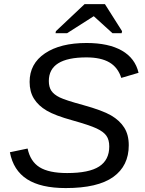

<svg xmlns="http://www.w3.org/2000/svg" viewBox="-20 -908 707 937"><path d="M300.8 9.8Q179.2 9.8 112.1 -33.4Q44.9 -76.7 28.3 -165L114.7 -183.1Q127.9 -120.1 173.3 -91.8Q218.8 -63.5 307.6 -63.5Q414.6 -63.5 463.9 -95.5Q513.2 -127.4 513.2 -193.4Q513.2 -226.1 499 -245.8Q484.9 -265.6 450.7 -281.5Q416.5 -297.4 333 -320.8Q249.5 -343.8 208.3 -367.9Q167 -392.1 145.8 -426.3Q124.5 -460.4 124.5 -508.3Q124.5 -597.2 199.5 -647.7Q274.4 -698.2 402.3 -698.2Q509.8 -698.2 574.7 -661.1Q639.6 -624 656.2 -552.7L571.8 -527.8Q555.7 -579.1 513.9 -603.5Q472.2 -627.9 401.9 -627.9Q218.3 -627.9 218.3 -512.7Q218.3 -483.4 230.7 -464.8Q243.2 -446.3 271.7 -432.4Q300.3 -418.5 385.3 -395.5Q480.5 -369.1 522.2 -344.7Q564 -320.3 586.2 -285.4Q608.4 -250.5 608.4 -199.2Q608.4 -98.6 532.7 -44.4Q457 9.8 300.8 9.8ZM575.7 -755.9 573.7 -746.1H528.8L438 -828.6H437L307.6 -746.1H251L252.9 -755.9L392.6 -887.7H492.2Z"/></svg>

Font: Liberation Sans
Style: Italic
Weight: 400
Italic angle: -12°
Designer: Steve Matteson
Foundry: Ascender Corporation
Version: Version 2.1.5